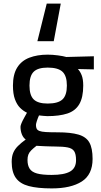

<svg xmlns="http://www.w3.org/2000/svg" viewBox="-20 -815 560 1068"><path d="M188 -586 240 -795H318L279 -586ZM268 233Q189 233 140 220Q91 207 68 174.5Q45 142 45 85Q45 56 53.5 35.5Q62 15 79.5 -2.5Q97 -20 123 -39Q109 -49 101.5 -68Q94 -87 94 -110Q94 -117 100 -131Q106 -145 114.5 -160Q123 -175 130 -188Q109 -198 91.5 -215.5Q74 -233 63 -263Q52 -293 52 -339Q52 -401 75.5 -439Q99 -477 143 -494Q187 -511 245 -511Q272 -511 302 -507Q332 -503 349 -498L502 -502V-429L413 -431Q426 -418 434.5 -396Q443 -374 443 -339Q443 -273 421 -235.5Q399 -198 354.5 -183.5Q310 -169 243 -169Q236 -169 220.5 -170.5Q205 -172 197 -173Q191 -160 185.5 -143.5Q180 -127 180 -120Q180 -107 184 -99Q188 -91 199.5 -86.5Q211 -82 235 -80.5Q259 -79 301 -79Q373 -79 416 -66.5Q459 -54 477 -22.5Q495 9 495 69Q495 156 435 194.5Q375 233 268 233ZM267 158Q337 158 370 139Q403 120 403 76Q403 42 392.5 26Q382 10 356 5Q330 0 287 0Q278 0 262.5 -0.5Q247 -1 230.5 -1.5Q214 -2 201 -3Q188 -4 183 -4Q165 10 153.5 21.5Q142 33 137.5 45.5Q133 58 133 75Q133 105 145 123.5Q157 142 186 150Q215 158 267 158ZM245 -239Q303 -239 327.5 -262Q352 -285 352 -339Q352 -393 327.5 -416Q303 -439 245 -439Q191 -439 167.5 -416Q144 -393 144 -339Q144 -285 167.5 -262Q191 -239 245 -239Z"/></svg>

Font: Cairo Play SemiBold
Style: Regular
Weight: 600
Designer: Mohamed Gaber, Accademia di Belle Arti di Urbino
Foundry: Kief Type Foundry, Accademia di Belle Arti di Urbino
Version: Version 3.130;gftools[0.9.24]